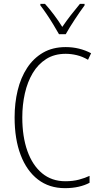

<svg xmlns="http://www.w3.org/2000/svg" viewBox="-20 -969 520 999"><path d="M322 -689Q263 -689 220.5 -662Q178 -635 150.5 -589Q123 -543 109.5 -483.5Q96 -424 96 -358Q96 -258 122.5 -183.5Q149 -109 199 -67.5Q249 -26 320 -26Q360 -26 391.5 -34.5Q423 -43 446 -54V-18Q422 -5 389.5 2.5Q357 10 318 10Q236 10 177.5 -35Q119 -80 87.5 -162.5Q56 -245 56 -358Q56 -433 72 -499Q88 -565 121 -615.5Q154 -666 204 -695Q254 -724 322 -724Q393 -724 454 -692L438 -658Q409 -675 379.5 -682Q350 -689 322 -689ZM287 -791Q274 -814 257 -842Q240 -870 222 -896.5Q204 -923 190 -941V-949H214Q236 -925 260.5 -892.5Q285 -860 304 -829Q326 -861 348 -889.5Q370 -918 396 -949H420V-941Q397 -910 369 -867.5Q341 -825 322 -791Z"/></svg>

Font: Noto Sans Khmer UI Condensed ExtraLight
Style: Regular
Weight: 200
Width: 3
Designer: Danh Hong and the Monotype Design Team
Foundry: Monotype Imaging Inc.
Version: Version 2.002; ttfautohint (v1.8.4.7-5d5b)